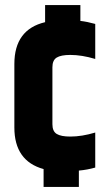

<svg xmlns="http://www.w3.org/2000/svg" viewBox="-20 -675 419 762"><path d="M358 -580V-441Q305 -457 259 -457Q222 -457 205 -446.5Q188 -436 188 -408V-182Q188 -154 205 -143.5Q222 -133 259 -133Q305 -133 358 -149V-10Q327 -1 293 2V67H153V-4Q37 -36 37 -169V-421Q37 -558 159 -587V-655H299V-592Q326 -589 358 -580Z"/></svg>

Font: Khand Black
Style: Regular
Weight: 900
Designer: Sanchit Sawaria and Jyotish Sonowal (Devanagari), Satya Rajpurohit (Latin)
Foundry: Indian Type Foundry
Version: Version 2.000;PS 1.0;hotconv 1.0.79;makeotf.lib2.5.61930